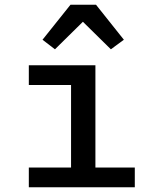

<svg xmlns="http://www.w3.org/2000/svg" viewBox="-20 -792 640 812"><path d="M101.9 0H550.1V-83.5H383.5V-516H101.9V-432.5H280.5V-83.5H101.9ZM159.8 -623.9 212.4 -583.5 330.6 -699.9 448.9 -583.5 503.9 -623.9 386 -772H278.1Z"/></svg>

Font: Margiela Mono Medium
Style: Regular
Weight: 500
Designer: Mike Abbink, Paul van der Laan, Pieter van Rosmalen
Foundry: Bold Monday
Version: Version 2.003 2021